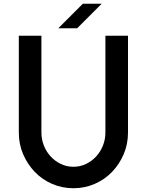

<svg xmlns="http://www.w3.org/2000/svg" viewBox="-20 -990 780 1020"><path d="M520 -970 390 -840H290L420 -970ZM660 -286Q660 -224 637 -170.5Q614 -117 575 -76.5Q536 -36 483 -13Q430 10 370 10Q310 10 257 -13Q204 -36 165 -76.5Q126 -117 103 -170.5Q80 -224 80 -286V-800H200V-286Q200 -250 213 -217Q226 -184 249 -159Q272 -134 303 -119Q334 -104 370 -104Q406 -104 437 -119Q468 -134 491 -159Q514 -184 527 -217Q540 -250 540 -286V-800H660Z"/></svg>

Font: Gauge Heavy
Style: Heavy
Weight: 900
Designer: Daniel Pimley
Foundry: Daniel Pimley
Version: Version 2.0